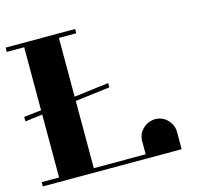

<svg xmlns="http://www.w3.org/2000/svg" viewBox="-92 -719 877 822"><g transform="rotate(-15 346.0 -307.5)"><path d="M0 0V-19H77.1V-297.9L0 -288.1V-308.1L77.1 -316.9V-596.2H0V-615.2H308.1V-596.2H231V-335.9L384.8 -355V-335.9L231 -316.9V-19H460.9V-77.1Q460.9 -108.9 483.9 -130.9Q506.8 -152.8 538.1 -153.8Q569.8 -153.8 592.8 -130.9Q615.2 -107.4 615.2 -77.1V0Z"/></g></svg>

Font: Hjet
Style: Regular
Weight: 400
Designer: T. Christopher White
Version: Version 1.2